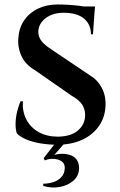

<svg xmlns="http://www.w3.org/2000/svg" viewBox="-20 -633 537 857"><path d="M223 11H264L222 59Q235 54 254 53.5Q273 53 291.5 58.5Q310 64 321.5 78.5Q333 93 333 119Q332 152 307.5 173.5Q283 195 246.5 201.5Q210 208 173 197V187Q194 187 216 180.5Q238 174 253 158.5Q268 143 269 118Q270 97 255 87Q240 77 219 76Q198 75 180 83Q180 83 177.5 78Q175 73 175 73ZM237 -613Q260 -613 285.5 -611.5Q311 -610 335 -607Q359 -604 377.5 -600.5Q396 -597 403 -594L395 -480H386Q386 -524 355 -550Q324 -576 264 -576Q216 -576 184.5 -552.5Q153 -529 151 -493Q151 -476 157.5 -462.5Q164 -449 177 -437Q190 -425 207 -414L381 -297Q415 -277 434 -241.5Q453 -206 451 -161Q449 -109 421 -69.5Q393 -30 345.5 -8.5Q298 13 235 13Q197 13 161 7Q125 1 97.5 -10.5Q70 -22 55 -38Q49 -56 49.5 -82Q50 -108 56.5 -135Q63 -162 72 -181H82Q79 -136 97.5 -100Q116 -64 152.5 -43.5Q189 -23 239 -23Q298 -24 329 -51.5Q360 -79 360 -120Q360 -146 346 -167Q332 -188 298 -207L137 -319Q94 -344 76 -382.5Q58 -421 62 -464Q65 -509 88 -542.5Q111 -576 149.5 -594.5Q188 -613 237 -613ZM404 -604 403 -587H309V-604Z"/></svg>

Font: Cinzel SemiBold
Style: Regular
Weight: 600
Designer: Natanael Gama
Version: Version 2.000